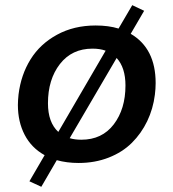

<svg xmlns="http://www.w3.org/2000/svg" viewBox="-20 -611 661 733"><path d="M163.1 -216.8Q163.1 -143.6 202.6 -107.4L383.3 -417.5Q361.8 -425.3 333 -425.3Q254.4 -425.3 208.7 -366.5Q163.1 -307.6 163.1 -216.8ZM459 -284.7Q459 -353 425.3 -389.6L246.1 -83.5Q265.6 -77.6 290.5 -77.6Q369.6 -77.6 414.3 -136.2Q459 -194.8 459 -284.7ZM280.3 11.2Q235.4 11.2 196.8 0.5L137.7 102.1L92.3 81.1L150.4 -18.6Q100.1 -46.4 74.2 -96.2Q48.3 -146 48.3 -210Q48.3 -227.5 50.8 -250.5Q60.1 -325.7 96.7 -384.5Q133.3 -443.4 197.8 -478.5Q262.2 -513.7 345.2 -513.7Q394.5 -513.7 432.6 -502L484.9 -591.3L530.3 -569.8L479 -481.9Q574.2 -426.3 574.2 -293.9Q574.2 -272.5 571.3 -249.5Q564.5 -195.3 542 -148.4Q519.5 -101.6 483.4 -65.7Q447.3 -29.8 394.8 -9.3Q342.3 11.2 280.3 11.2Z"/></svg>

Font: Muli
Style: Semi-BoldItalic
Weight: 600
Italic angle: -7°
Designer: Vernon Adams
Foundry: newtypography
Version: Version 2.0; ttfautohint (v1.00rc1.2-2d82) -l 8 -r 50 -G 200